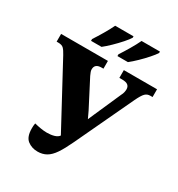

<svg xmlns="http://www.w3.org/2000/svg" viewBox="-215 -1072 1136 1222"><g transform="rotate(30 352.5 -460.5)"><path d="M244 10Q201 10 170 -14Q139 -38 139 -100Q139 -109 139.5 -118.5Q140 -128 142 -138Q166 -132 190 -128Q214 -124 235 -124Q265 -124 288.5 -131Q312 -138 322 -153L79 -604Q64 -632 51.5 -644.5Q39 -657 12 -657H0V-714H344V-657H330Q281 -657 281 -616Q281 -607 284.5 -597.5Q288 -588 294 -575L396 -378Q408 -352 419 -329Q428 -350 439 -375L525 -570Q532 -583 534.5 -595Q537 -607 537 -616Q537 -636 524 -646.5Q511 -657 481 -657H461V-714H705V-657H689Q666 -657 651 -642Q636 -627 615 -583L415 -158Q386 -96 361 -59Q336 -22 308 -6Q280 10 244 10ZM381 -784Q402 -816 426 -856.5Q450 -897 466 -931H601V-921Q591 -904 565.5 -875Q540 -846 510.5 -817.5Q481 -789 458 -771H381ZM187 -784Q208 -816 232 -856.5Q256 -897 272 -931H407V-921Q397 -904 371.5 -875Q346 -846 316.5 -817.5Q287 -789 264 -771H187Z"/></g></svg>

Font: Noto Serif ExtraBold
Style: Regular
Weight: 800
Designer: Monotype Design Team
Foundry: Monotype Imaging Inc.
Version: Version 2.014